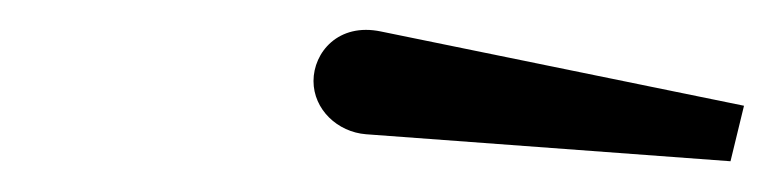

<svg xmlns="http://www.w3.org/2000/svg" viewBox="-20 -809 516 128"><path d="M224 -719.5 467 -701.5 476 -738.5 234 -788C205.5 -794 189 -774 189 -755C189 -736 205 -721 224 -719.5Z"/></svg>

Font: Bodoni* 06pt
Style: Italic
Weight: 400
Italic angle: -13°
Version: Version 2.3